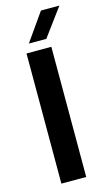

<svg xmlns="http://www.w3.org/2000/svg" viewBox="-120 -812 487 855"><g transform="rotate(-15 124.0 -384.0)"><path d="M51.5 0V-600H166V0ZM73 -640 163 -768H248L153.5 -640Z"/></g></svg>

Font: Big Shoulders Text Thin
Style: Bold
Weight: 700
Version: Version 2.002